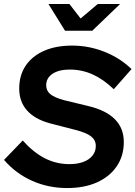

<svg xmlns="http://www.w3.org/2000/svg" viewBox="-32 -940 684 970"><path d="M307.5 10Q212 10 129.9 -26.7Q47.7 -63.4 -11.7 -132.1L82.9 -230.2Q136.8 -169.8 194.7 -140.3Q252.6 -110.8 318.6 -110.8Q359.3 -110.8 389.1 -122Q419 -133.2 435.5 -154.1Q452 -175 452 -202.4Q452 -231.7 428.8 -250.4Q405.6 -269.1 351.3 -283.1L219.8 -317.1Q143.4 -338 104.3 -382.3Q65.1 -426.5 65.1 -492.7Q65.1 -559.8 97.8 -608.3Q130.4 -656.7 190.4 -683.2Q250.4 -709.7 332.6 -709.7Q416.9 -709.7 495.7 -678.4Q574.5 -647.1 632.5 -591L542.7 -489.2Q491.1 -539.2 436.3 -563.9Q381.4 -588.6 320.1 -588.6Q265.6 -588.6 233.5 -567.3Q201.4 -546 201.4 -509.3Q201.4 -481.6 222.4 -464.2Q243.5 -446.9 290.3 -434.2L415.1 -404Q504.5 -382.6 549 -337Q593.5 -291.5 593.5 -222.7Q593.5 -152.7 558 -100.2Q522.5 -47.6 458.3 -18.8Q394.2 10 307.5 10ZM296.5 -784.8 212.7 -919.9H318.6L375.2 -846.6L462.1 -919.9H574.8L434.2 -784.8Z"/></svg>

Font: Red Hat Display
Style: Italic
Weight: 300
Italic angle: -12°
Designer: Pentagram, MCKL
Foundry: Pentagram, MCKL
Version: Version 1.023